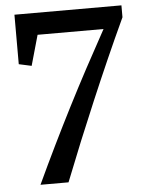

<svg xmlns="http://www.w3.org/2000/svg" viewBox="-51 -741 587 783"><g transform="rotate(-5 242.5 -350.0)"><path d="M475.6 -700.2V-651.4Q436.5 -567.4 400.6 -486.1Q364.7 -404.8 330.6 -324.5Q296.4 -244.1 263.4 -163.6Q230.5 -83 197.8 0H83Q119.6 -78.6 156.5 -154.3Q193.4 -230 231.7 -305.2Q270 -380.4 310.5 -456.1Q351.1 -531.7 394.5 -610.4H124.5L89.4 -486.3L37.6 -497.6V-700.2Z"/></g></svg>

Font: Brawler
Style: Regular
Weight: 400
Version: Version 1.000